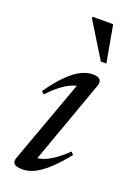

<svg xmlns="http://www.w3.org/2000/svg" viewBox="-137 -742 550 803"><g transform="rotate(20 138.0 -340.0)"><path d="M32.5 -27 171.5 -409.5 184.5 -397.5Q169.5 -399 148.5 -390.8Q127.5 -382.5 102.2 -364Q77 -345.5 49 -315L37.5 -326Q74.5 -379 105.8 -409.2Q137 -439.5 163.8 -452Q190.5 -464.5 214.5 -464.5Q237 -464.5 245.8 -454.8Q254.5 -445 248.5 -427.5L109 -38.5L99.5 -57Q114 -53.5 134.8 -59.5Q155.5 -65.5 182 -82.8Q208.5 -100 240 -130.5L251 -119Q213 -71.5 181.2 -43Q149.5 -14.5 123 -2.2Q96.5 10 73 10Q45 10 35.2 1Q25.5 -8 32.5 -27ZM251 -526H226.5L129.5 -683.5L130 -690.5H221.5Z"/></g></svg>

Font: Newsreader 36pt
Style: Italic
Weight: 400
Italic angle: -17°
Designer: Hugues Gentile
Foundry: Production Type
Version: Version 1.003